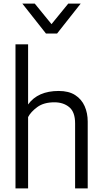

<svg xmlns="http://www.w3.org/2000/svg" viewBox="-20 -1046 568 1066"><path d="M66 0ZM297 -860H235L104 -1026H173L266 -912L359 -1026H428ZM467 0H397V-361Q397 -424 364.5 -451Q332 -478 282 -478Q223 -478 187 -451.5Q151 -425 136 -396V0H66V-800H136V-466Q190 -541 306 -541Q362 -541 397.5 -518Q433 -495 450 -456.5Q467 -418 467 -371Z"/></svg>

Font: Tanohe Sans
Style: Regular
Weight: 400
Designer: Village Type and Design LLC & Cristiano Sobral
Foundry: Cooper Hewitt Smithsonian Design Museum
Version: Version 1.00;September 29, 2021;FontCreator 13.0.0.2655 64-b